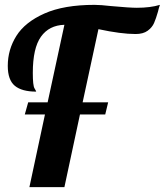

<svg xmlns="http://www.w3.org/2000/svg" viewBox="-20 -770 678 790"><path d="M638 -750C612 -742 580.3 -738 543 -738C523.7 -738 488.3 -740.3 437 -745C408.3 -748.3 385.7 -750 369 -750C285 -750 216.3 -738.2 163 -714.5C109.7 -690.8 71.2 -660.2 47.5 -622.5C23.8 -584.8 12 -543.7 12 -499C12 -460.3 21.7 -433 41 -417C60.3 -401 89.7 -393 129 -393C129 -394.3 126.7 -398.8 122 -406.5C117.3 -414.2 115 -435.3 115 -470C115 -538 126.2 -587.7 148.5 -619C170.8 -650.3 203 -666.7 245 -668L176 -349H96L82 -299H165L101 0H245L309 -299H413L425 -349H320L385 -650C447 -636.7 498 -630 538 -630C558.7 -630 575.2 -634.5 587.5 -643.5C599.8 -652.5 608.7 -663.2 614 -675.5C619.3 -687.8 624.7 -703.3 630 -722C632 -731.3 634.7 -740.7 638 -750Z"/></svg>

Font: DonutKreme
Style: Regular
Weight: 400
Designer: Impallari Type
Foundry: Impallari Type
Version: Version 2.100